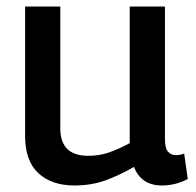

<svg xmlns="http://www.w3.org/2000/svg" viewBox="-20 -559 600 589"><path d="M208 10Q139 10 98 -27.5Q57 -65 57 -142V-539H165V-165Q165 -81 251 -81Q285 -81 315 -91.5Q345 -102 378 -120V-539H486V-133Q486 -104 495.5 -93.5Q505 -83 520 -83Q533 -83 545 -88L556 -10Q540 -1 519.5 4.5Q499 10 477 10Q413 10 391 -47Q346 -21 303 -5.5Q260 10 208 10Z"/></svg>

Font: Georama Medium
Style: Regular
Weight: 500
Designer: Jean-Baptiste Levee
Foundry: Production Type
Version: Version 1.000